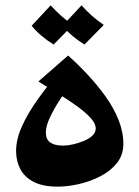

<svg xmlns="http://www.w3.org/2000/svg" viewBox="-20 -686 520 716"><path d="M195 10Q140 10 106 -7.5Q72 -25 56 -55Q40 -85 40 -123Q40 -167 62.5 -216.5Q85 -266 124 -320Q163 -374 212 -431L256 -390Q228 -352 204 -315Q180 -278 165.5 -246.5Q151 -215 151 -192Q151 -166 167.5 -154.5Q184 -143 216 -143Q231 -143 251.5 -147.5Q272 -152 291.5 -160Q311 -168 324 -179.5Q337 -191 337 -207Q337 -225 318 -246Q299 -267 268 -289.5Q237 -312 199 -335.5Q161 -359 123 -382L234 -479Q270 -447 306.5 -408Q343 -369 373.5 -326.5Q404 -284 422 -239Q440 -194 440 -149Q440 -108 416 -78Q392 -48 354 -28.5Q316 -9 274 0.5Q232 10 195 10ZM180 -520Q157 -534 135.5 -552Q114 -570 98 -590L169 -666Q188 -645 207.5 -627.5Q227 -610 252 -593ZM295 -520Q272 -534 250.5 -552Q229 -570 213 -590L284 -666Q303 -645 322.5 -627.5Q342 -610 367 -593Z"/></svg>

Font: Marhey Light Medium
Style: Regular
Weight: 500
Version: Version 1.000